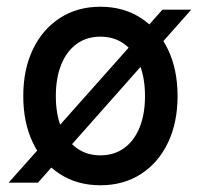

<svg xmlns="http://www.w3.org/2000/svg" viewBox="-20 -548 602 576"><path d="M5.9 0 467.3 -519H553.7L93.8 0ZM281.2 7.8Q211.9 7.8 159.7 -25.9Q107.4 -59.6 78.6 -119.9Q49.8 -180.2 49.8 -259.8Q49.8 -339.4 78.6 -399.7Q107.4 -460 159.7 -493.9Q211.9 -527.8 281.2 -527.8Q350.6 -527.8 402.8 -493.9Q455.1 -460 483.9 -399.7Q512.7 -339.4 512.7 -259.8Q512.7 -180.2 483.9 -119.9Q455.1 -59.6 402.8 -25.9Q350.6 7.8 281.2 7.8ZM281.2 -82Q322.8 -82 352.8 -104Q382.8 -126 398.9 -165.8Q415 -205.6 415 -259.8Q415 -314 398.9 -354Q382.8 -394 352.8 -416Q322.8 -438 281.2 -438Q239.7 -438 209.7 -416Q179.7 -394 163.6 -354Q147.5 -314 147.5 -259.8Q147.5 -205.6 163.6 -165.8Q179.7 -126 209.7 -104Q239.7 -82 281.2 -82Z"/></svg>

Font: Reddit Mono Medium
Style: Regular
Weight: 500
Monospace: yes
Designer: Stephen Hutchings
Foundry: Reddit
Version: Version 1.014